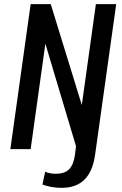

<svg xmlns="http://www.w3.org/2000/svg" viewBox="-20 -720 589 927"><path d="M277 187Q253 187 228 182.5Q203 178 185 171L198 109Q208 114 221.5 116.5Q235 119 249 119Q292 119 313.5 97.5Q335 76 342 27L347 -14L199 -509L128 0H30L128 -700H225L375 -213L443 -700H541L439 28Q428 107 388 147Q348 187 277 187Z"/></svg>

Font: Pathway Extreme Condensed Medium
Style: Italic
Weight: 500
Width: 3
Italic angle: -8°
Version: Version 1.001;gftools[0.9.26]